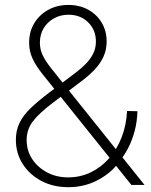

<svg xmlns="http://www.w3.org/2000/svg" viewBox="-20 -756 619 785"><path d="M259.3 9.3Q197.3 9.3 148.9 -16.4Q100.6 -42 72.8 -85.7Q44.9 -129.4 44.9 -184.1Q44.9 -222.7 59.8 -253.4Q74.7 -284.2 105 -313.5Q135.3 -342.8 180.7 -377L287.6 -457.5Q310.5 -474.6 329.8 -493.9Q349.1 -513.2 360.6 -535.9Q372.1 -558.6 372.1 -586.4Q372.1 -633.8 340.3 -664.8Q308.6 -695.8 259.8 -695.8Q227.1 -695.8 200.4 -680.9Q173.8 -666 158.4 -640.4Q143.1 -614.7 143.1 -581.1Q143.1 -553.7 154.8 -529.5Q166.5 -505.4 188.5 -477.8Q210.4 -450.2 240.7 -412.1L570.8 0H517.1L213.9 -377.9Q178.7 -421.9 152.8 -454.3Q127 -486.8 113 -516.6Q99.1 -546.4 99.1 -581.5Q99.1 -626.5 120.1 -661.1Q141.1 -695.8 177.2 -715.8Q213.4 -735.8 259.8 -735.8Q305.2 -735.8 340.6 -716.3Q376 -696.8 396 -663.1Q416 -629.4 416 -586.4Q416 -551.8 402.6 -523.2Q389.2 -494.6 366 -470.5Q342.8 -446.3 314 -424.8L196.3 -335.9Q140.6 -293.9 114.7 -260.3Q88.9 -226.6 88.9 -183.6Q88.9 -140.6 111.3 -106.2Q133.8 -71.8 172.1 -51.3Q210.4 -30.8 258.8 -30.8Q308.1 -30.8 350.8 -51.3Q393.6 -71.8 425.8 -108.4Q458 -145 477.3 -194.6Q496.6 -244.1 499.5 -302.2L542 -301.3Q540.5 -257.8 530.5 -220.2Q520.5 -182.6 504.4 -151.6Q488.3 -120.6 468.8 -96.2L458 -82Q424.8 -42 373.3 -16.4Q321.8 9.3 259.3 9.3Z"/></svg>

Font: Inter 24pt ExtraLight
Style: Regular
Weight: 250
Designer: Rasmus Andersson
Foundry: rsms
Version: Version 4.001;git-66647c0bb